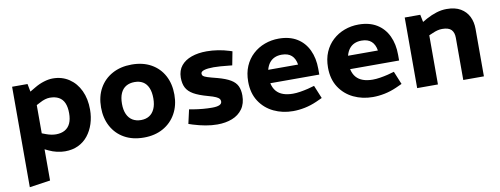

<svg xmlns="http://www.w3.org/2000/svg" viewBox="-61 -839 3580 1374"><g transform="rotate(-10 1729.0 -152.0)"><path d="M63 217V-513H175L186 -456L225 -479Q258 -499 293.5 -510Q329 -521 359 -521Q426 -521 477 -487Q528 -453 556 -393.5Q584 -334 584 -256Q584 -201 568.5 -153Q553 -105 524 -68.5Q495 -32 453 -12Q411 8 357 8Q329 8 298.5 1Q268 -6 241 -19L214 -32V195ZM314 -123Q352 -123 378.5 -138Q405 -153 418.5 -182.5Q432 -212 432 -256Q432 -301 419 -330.5Q406 -360 379.5 -374.5Q353 -389 315 -389Q298 -389 279.5 -383.5Q261 -378 241 -367L214 -353V-148L243 -137Q262 -130 280 -126.5Q298 -123 314 -123Z M930 9Q848 9 788.5 -24.5Q729 -58 696.5 -118Q664 -178 664 -256Q664 -336 697.5 -395.5Q731 -455 791.5 -488Q852 -521 932 -521Q1014 -521 1073.5 -487.5Q1133 -454 1165 -394.5Q1197 -335 1197 -256Q1197 -178 1163.5 -118Q1130 -58 1070 -24.5Q1010 9 930 9ZM931 -118Q966 -118 991 -133.5Q1016 -149 1030 -180Q1044 -211 1044 -256Q1044 -302 1030.5 -333Q1017 -364 992 -379Q967 -394 931 -394Q896 -394 870 -379Q844 -364 830 -333Q816 -302 816 -256Q816 -211 830 -180Q844 -149 870 -133.5Q896 -118 931 -118Z M1464 8Q1422 8 1378 0Q1334 -8 1289 -22L1259 -32L1282 -134L1309 -129Q1346 -123 1380.5 -120Q1415 -117 1447 -117Q1482 -117 1500 -125Q1518 -133 1518 -150Q1518 -161 1512 -169Q1506 -177 1488 -185.5Q1470 -194 1433 -204Q1367 -222 1330.5 -243Q1294 -264 1278.5 -293.5Q1263 -323 1263 -368Q1264 -420 1291.5 -453.5Q1319 -487 1367 -504Q1415 -521 1477 -521Q1517 -521 1559 -514.5Q1601 -508 1642 -495L1660 -489L1641 -390L1622 -392Q1585 -396 1556.5 -398Q1528 -400 1507 -400Q1463 -400 1438.5 -392.5Q1414 -385 1414 -370Q1414 -359 1421 -352.5Q1428 -346 1451 -338.5Q1474 -331 1522 -319Q1581 -303 1614.5 -283Q1648 -263 1661.5 -234.5Q1675 -206 1675 -166Q1675 -107 1647 -68Q1619 -29 1571.5 -10.5Q1524 8 1464 8Z M2014 8Q1938 8 1874 -22.5Q1810 -53 1771.5 -112Q1733 -171 1733 -255Q1733 -318 1754 -367Q1775 -416 1812.5 -450.5Q1850 -485 1898.5 -503Q1947 -521 2001 -521Q2079 -521 2133 -488Q2187 -455 2215 -395.5Q2243 -336 2243 -259V-217H1887Q1895 -181 1914.5 -158.5Q1934 -136 1964.5 -125.5Q1995 -115 2034 -115Q2059 -115 2087.5 -119.5Q2116 -124 2145 -131L2192 -144L2231 -49L2187 -29Q2144 -10 2100 -1Q2056 8 2014 8ZM1889 -314H2106Q2099 -358 2073.5 -381Q2048 -404 2002 -404Q1973 -404 1950.5 -394Q1928 -384 1912.5 -364Q1897 -344 1889 -314Z M2594 8Q2518 8 2454 -22.5Q2390 -53 2351.5 -112Q2313 -171 2313 -255Q2313 -318 2334 -367Q2355 -416 2392.5 -450.5Q2430 -485 2478.5 -503Q2527 -521 2581 -521Q2659 -521 2713 -488Q2767 -455 2795 -395.5Q2823 -336 2823 -259V-217H2467Q2475 -181 2494.5 -158.5Q2514 -136 2544.5 -125.5Q2575 -115 2614 -115Q2639 -115 2667.5 -119.5Q2696 -124 2725 -131L2772 -144L2811 -49L2767 -29Q2724 -10 2680 -1Q2636 8 2594 8ZM2469 -314H2686Q2679 -358 2653.5 -381Q2628 -404 2582 -404Q2553 -404 2530.5 -394Q2508 -384 2492.5 -364Q2477 -344 2469 -314Z M2916 0V-513H3029L3040 -459L3073 -478Q3110 -498 3147 -509.5Q3184 -521 3221 -521Q3283 -521 3322.5 -497.5Q3362 -474 3381.5 -434.5Q3401 -395 3401 -345V0H3251V-307Q3251 -345 3231.5 -365.5Q3212 -386 3165 -386Q3147 -386 3130 -381.5Q3113 -377 3095 -369L3067 -357V0Z"/></g></svg>

Font: REM SemiBold
Style: Regular
Weight: 600
Designer: Octavio Pardo
Foundry: Ashler Design
Version: Version 1.005;gftools[0.9.28]